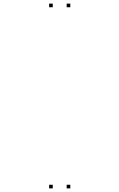

<svg xmlns="http://www.w3.org/2000/svg" viewBox="-20 -831 660 1061"><path d="M368.5 -791V-811H348.5V-791ZM271.5 -791V-811H251.5V-791ZM271.5 210V190H251.5V210ZM368.5 210V190H348.5V210Z"/></svg>

Font: Monaspace Xenon Dots Var
Style: Regular
Weight: 400
Designer: Riley Cran and the Lettermatic Team
Version: Version 1.100 (Monaspace Xenon Dots)